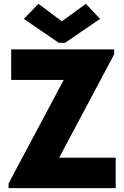

<svg xmlns="http://www.w3.org/2000/svg" viewBox="-20 -976 644 996"><path d="M24.4 0V-24.4L309.6 -559.6V-561.5H38.1V-719.7H572.3V-694.3L288.1 -160.2V-158.2H580.1V0ZM179.7 -956.1 299.8 -866.2H301.8L425.8 -956.1L499 -877.9L317.4 -753.9H285.2L103.5 -877.9Z"/></svg>

Font: Reddit Sans Black
Style: Regular
Weight: 900
Version: Version 1.014